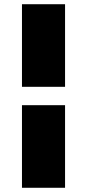

<svg xmlns="http://www.w3.org/2000/svg" viewBox="-20 -721 412 909"><path d="M288 -701V-310H84V-701ZM288 -223V168H84V-223Z"/></svg>

Font: Elaine Sans Black
Style: Regular
Weight: 900
Designer: Wei Huang
Foundry: Wei Huang
Version: Version 2.001;December 24, 2019;FontCreator 12.0.0.2547 64-b